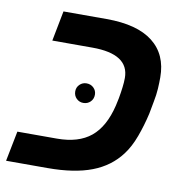

<svg xmlns="http://www.w3.org/2000/svg" viewBox="-83 -674 707 741"><g transform="rotate(10 271.0 -303.0)"><path d="M501.5 -274.9Q490.7 -227.5 474.4 -183.1Q458 -138.7 435.1 -108.4Q393.6 -52.7 324.7 -26.4Q255.9 0 150.9 0H-11.2L12.2 -118.2H167Q251.5 -118.2 300 -158Q348.6 -197.8 369.1 -283.2L375.5 -313Q379.9 -337.4 382.3 -357.7Q384.8 -377.9 384.8 -394Q384.8 -487.8 241.2 -487.8H84L106.9 -606H275.9Q396 -606 457.5 -557.9Q519 -509.8 519 -419.9Q519 -399.9 517.6 -375.5Q516.1 -351.1 510.7 -324.2ZM205.1 -310.5Q205.1 -326.2 216.3 -337.2Q227.5 -348.1 243.2 -348.1Q259.8 -348.1 271 -337.2Q282.2 -326.2 282.2 -310.5Q282.2 -293.5 271 -282.5Q259.8 -271.5 243.2 -271.5Q227.5 -271.5 216.3 -282.5Q205.1 -293.5 205.1 -310.5Z"/></g></svg>

Font: Arimo
Style: Bold Italic
Weight: 700
Italic angle: -12°
Designer: Steve Matteson
Foundry: Monotype Imaging Inc.
Version: Version 1.33